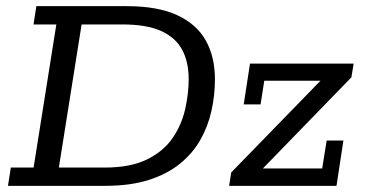

<svg xmlns="http://www.w3.org/2000/svg" viewBox="-20 -603 1184 623"><path d="M5.9 0 15.1 -59.3H89L162.8 -523.7H88.8L97.9 -583H391.9Q491.3 -583 554.3 -554.1Q617.4 -525.2 647.4 -472.1Q677.4 -419 677.4 -345.9Q677.4 -293.2 666 -242.6Q654.5 -191.9 629.6 -148.3Q604.6 -104.6 563.1 -71.2Q521.6 -37.7 461.9 -18.9Q402.2 0 321.7 0ZM171 -59.3H319.1Q404 -59.3 457.6 -86Q511.3 -112.6 540.4 -155.6Q569.5 -198.6 580.8 -248.7Q592.2 -298.9 592.2 -346.3Q592.2 -402 571.1 -441.5Q549.9 -481.1 502.9 -502.4Q455.8 -523.7 377.1 -523.7H244.8ZM723.4 0 730.3 -43.4 1042.3 -364.1 1055.4 -341H837.5L825.5 -264.2H770.8L791.2 -396.7H1127.5L1120.2 -352.1L808.2 -30.8L798.4 -56.3H1025.4L1040 -147.1H1094.3L1071.9 0Z"/></svg>

Font: Rokkitt SemiBold
Style: Italic
Weight: 600
Italic angle: -9°
Designer: Vernon Adams
Foundry: Vernon Adams
Version: Version 3.103